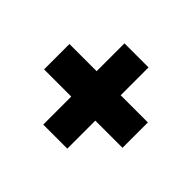

<svg xmlns="http://www.w3.org/2000/svg" viewBox="-107 -762 824 824"><g transform="rotate(-45 304.5 -350.0)"><path d="M228 -112V-588H382V-112ZM58 -277V-423H551V-277Z"/></g></svg>

Font: Montserrat Thin ExtraBold
Style: Regular
Weight: 800
Version: Version 9.000